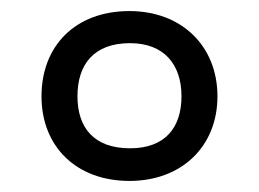

<svg xmlns="http://www.w3.org/2000/svg" viewBox="-20 -744 468 347"><path d="M214 -417C308 -417 373 -479 373 -570C373 -661 308 -724 214 -724C116 -724 55 -661 55 -570C55 -479 118 -417 214 -417ZM215 -476C149 -476 120 -514 120 -570C120 -628 150 -666 215 -666C276 -666 308 -628 308 -570C308 -514 279 -476 215 -476Z"/></svg>

Font: Noto Sans Miao
Style: Regular
Weight: 400
Designer: Monotype Design Team
Foundry: Monotype Imaging Inc.
Version: Version 2.003